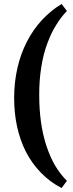

<svg xmlns="http://www.w3.org/2000/svg" viewBox="-20 -801 371 975"><path d="M293 153.8Q233.9 124 187 75.2Q142.1 28.8 111.8 -29.8Q82 -88.9 66.9 -157.2Q51.8 -226.1 51.8 -304.2Q51.8 -383.3 68.8 -457Q85 -527.8 116.9 -589.8Q148.9 -651.9 192.9 -699.2Q240.7 -750 293 -780.8L319.8 -745.1Q292 -717.3 265.1 -673.8Q240.2 -634.8 220.2 -580.1Q200.2 -526.9 189.9 -461.9Q178.7 -393.1 179.2 -317.9Q179.2 -246.1 188 -182.1Q196.8 -119.1 214.8 -63Q234.9 -2.9 258.8 38.1Q287.6 85.9 319.8 117.2Z"/></svg>

Font: Gentium Basic
Style: Bold
Weight: 700
Designer: J. Victor Gaultney and Annie Olsen
Foundry: SIL International
Version: Version 1.100